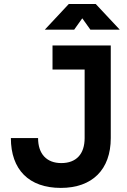

<svg xmlns="http://www.w3.org/2000/svg" viewBox="-20 -918 626 948"><path d="M280.3 9.8C435.1 9.8 526.9 -80.1 526.9 -236.3V-693.4H239.3V-574.7H397.9V-236.3C397.9 -157.2 356.4 -112.8 282.7 -112.8C210 -112.8 168 -158.2 168 -236.3H33.7C33.7 -80.6 122.6 9.8 280.3 9.8ZM201.2 -771.5H346.2L386.2 -827.6L426.3 -771.5H571.3L452.6 -898.4H319.8Z"/></svg>

Font: Cascadia Mono NF
Style: Bold
Weight: 700
Monospace: yes
Designer: Aaron Bell
Foundry: Saja Typeworks
Version: Version 2404.023